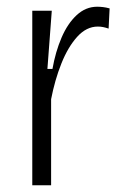

<svg xmlns="http://www.w3.org/2000/svg" viewBox="-20 -551 367 571"><path d="M76 0V-318V-519H134L121 -346H136Q145 -397 163 -439Q181 -481 208 -506Q235 -531 269 -531Q277 -531 286 -530Q295 -529 306 -526L303 -466Q294 -469 286.5 -470.5Q279 -472 271 -472Q237 -472 209.5 -441.5Q182 -411 162.5 -362Q143 -313 132 -256V0Z"/></svg>

Font: Bricolage Grotesque SemiCondensed ExtraLight
Style: Regular
Weight: 250
Width: 4
Designer: Mathieu Triay
Foundry: Atelier Triay
Version: Version 1.000;gftools[0.9.30]